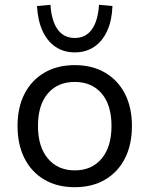

<svg xmlns="http://www.w3.org/2000/svg" viewBox="-20 -770 622 799"><path d="M291 9Q218 9 164.5 -22.5Q111 -54 82 -111Q53 -168 53 -246Q53 -323 82 -379.5Q111 -436 164.5 -467.5Q218 -499 291 -499Q364 -499 417.5 -467.5Q471 -436 500 -379.5Q529 -323 529 -246Q529 -168 500 -111Q471 -54 417.5 -22.5Q364 9 291 9ZM291 -61Q362 -61 403 -110Q444 -159 444 -246Q444 -333 403 -381Q362 -429 291 -429Q220 -429 179 -381Q138 -333 138 -246Q138 -159 179.5 -110Q221 -61 291 -61ZM291 -552Q245 -552 210.5 -575.5Q176 -599 156.5 -642.5Q137 -686 134 -745L190 -750Q194 -684 219.5 -648Q245 -612 291 -612Q337 -612 362.5 -648Q388 -684 392 -750L448 -745Q446 -686 426.5 -642.5Q407 -599 372.5 -575.5Q338 -552 291 -552Z"/></svg>

Font: Nunito Sans 10pt
Style: Regular
Weight: 400
Designer: Vernon Adams
Foundry: Vernon Adams
Version: Version 3.101;gftools[0.9.27]